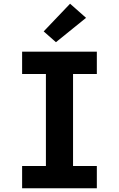

<svg xmlns="http://www.w3.org/2000/svg" viewBox="-20 -1013 640 1033"><path d="M99 0V-120H227V-615H99V-735H501V-615H373V-120H501V0ZM281 -786 215 -844 357 -993 443 -917Z"/></svg>

Font: Iosevka Slab Heavy Extended
Style: Regular
Weight: 900
Width: 7
Monospace: yes
Designer: Belleve Invis
Foundry: Belleve Invis
Version: Version 11.1.0; ttfautohint (v1.8.3)